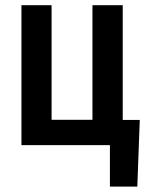

<svg xmlns="http://www.w3.org/2000/svg" viewBox="-20 -548 574 725"><path d="M61 0V-528.3H174.8V-95.7H329.1V-528.3H443.4V0ZM507.8 -95.2 498.5 156.7H395V0H339.8V-95.2Z"/></svg>

Font: Roboto Condensed Medium
Style: Regular
Weight: 500
Designer: Christian Robertson
Foundry: Google
Version: Version 3.0